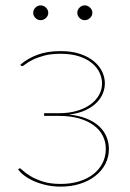

<svg xmlns="http://www.w3.org/2000/svg" viewBox="-20 -688 485 714"><path d="M47.5 0ZM55.5 -447Q80.5 -469.5 117.8 -483.8Q155 -498 205 -498Q247.5 -498 278.8 -487.2Q310 -476.5 330.2 -459.2Q350.5 -442 360.2 -420.8Q370 -399.5 370 -378Q370 -360.5 363 -342Q356 -323.5 340.2 -307.2Q324.5 -291 299.2 -278.8Q274 -266.5 237 -262Q275 -258 303 -246.5Q331 -235 349.2 -217.8Q367.5 -200.5 376.2 -179Q385 -157.5 385 -134Q385 -104 371.8 -78.2Q358.5 -52.5 334.5 -33.8Q310.5 -15 277.8 -4.5Q245 6 206 6Q176 6 150.5 0Q125 -6 104.5 -15.2Q84 -24.5 69.5 -35.8Q55 -47 47.5 -58L49.5 -60Q51.5 -62 53.5 -62Q56.5 -62 66 -53Q75.5 -44 93.5 -33Q111.5 -22 139 -13Q166.5 -4 205.5 -4Q243 -4 274 -13.5Q305 -23 327 -40.2Q349 -57.5 361.2 -81.5Q373.5 -105.5 373.5 -134Q373.5 -161 362 -183.5Q350.5 -206 328.2 -222.2Q306 -238.5 273.5 -247.8Q241 -257 199.5 -257H144V-267H199.5Q235.5 -267 265 -275.5Q294.5 -284 315.5 -299Q336.5 -314 348 -334.2Q359.5 -354.5 359.5 -378Q359.5 -398 350.2 -417.8Q341 -437.5 322 -453.2Q303 -469 274 -478.5Q245 -488 205 -488Q168.5 -488 142.8 -480.8Q117 -473.5 100.2 -465Q83.5 -456.5 74.5 -449.2Q65.5 -442 62.5 -442Q60.5 -442 58.5 -444ZM159.5 -640Q159.5 -629.5 150.8 -621.2Q142 -613 131.5 -613Q120 -613 111.8 -621.2Q103.5 -629.5 103.5 -640Q103.5 -651.5 111.8 -659.8Q120 -668 131.5 -668Q142 -668 150.8 -659.8Q159.5 -651.5 159.5 -640ZM323.5 -640Q323.5 -629.5 314.8 -621.2Q306 -613 295.5 -613Q284 -613 275.8 -621.2Q267.5 -629.5 267.5 -640Q267.5 -651.5 275.8 -659.8Q284 -668 295.5 -668Q306 -668 314.8 -659.8Q323.5 -651.5 323.5 -640Z"/></svg>

Font: Lato Hairline
Style: Regular
Weight: 100
Designer: Lukasz Dziedzic
Foundry: tyPoland Lukasz Dziedzic
Version: Version 2.007; 2014-02-27